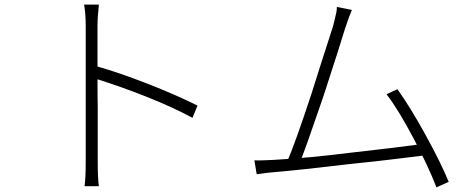

<svg xmlns="http://www.w3.org/2000/svg" viewBox="-20 -784 2040 831"><path d="M351 -136V-237V-362V-491V-601V-669Q351 -725 344 -764H408Q402 -710 402 -669V-566V-444Q402 -361 403 -321V-210V-126V-84Q403 -11 408 22H346Q351 -13 351 -84ZM835 -327 813 -274Q728 -320 616 -364.5Q504 -409 392 -444V-499Q492 -471 617.5 -422Q743 -373 835 -327Z M1490 -708Q1487 -700 1473 -659Q1455 -598 1381 -371L1369 -336Q1298 -128 1278 -82L1221 -80Q1258 -165 1328 -378L1372 -517Q1411 -640 1421 -669Q1423 -678 1428.5 -699Q1434 -720 1436 -731.5Q1438 -743 1438 -754L1503 -741Q1495 -719 1490 -708ZM1922 3 1869 27Q1835 -62 1769.5 -186Q1704 -310 1653 -376L1700 -398Q1756 -320 1822.5 -199Q1889 -78 1922 3ZM1497 -123Q1685 -144 1811 -161L1829 -113L1806 -110Q1781 -107 1692 -96Q1603 -85 1503 -75Q1276 -48 1168 -39Q1149 -38 1091 -30L1081 -90Q1102 -89 1128.5 -90.5Q1155 -92 1165 -92Q1324 -101 1497 -123Z"/></svg>

Font: Merged Yaku Han JP Light
Style: Regular
Weight: 300
Designer: Ryoko NISHIZUKA 西塚涼子 (kana, bopomofo & ideographs); Paul D. Hunt (Latin, Greek & Cyrillic); Sandoll Communications 산돌커뮤니
Foundry: Adobe
Version: Version 2.004